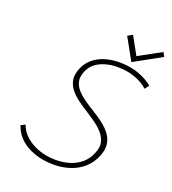

<svg xmlns="http://www.w3.org/2000/svg" viewBox="-213 -996 1004 1120"><g transform="rotate(30 289.5 -436.0)"><path d="M570 -861 552 -884 427 -784 348 -882 321 -860 419 -739ZM563 -643 579 -672Q558 -684 533.5 -692.5Q509 -701 483 -705.5Q457 -710 430 -710Q393 -710 352 -702Q311 -694 274.5 -675.5Q238 -657 211.5 -626.5Q185 -596 175 -552Q166 -509 177 -479.5Q188 -450 212.5 -428Q237 -406 269.5 -390Q302 -374 337.5 -359.5Q373 -345 406 -329Q439 -313 463.5 -292.5Q488 -272 499.5 -244.5Q511 -217 502 -177Q493 -134 468.5 -103.5Q444 -73 410 -54.5Q376 -36 338 -27.5Q300 -19 262 -19Q223 -19 185 -29.5Q147 -40 116 -61.5Q85 -83 67 -115L43 -97Q63 -60 95.5 -35.5Q128 -11 170 0.5Q212 12 257 12Q301 12 345.5 1.5Q390 -9 429 -31.5Q468 -54 496 -89.5Q524 -125 535 -175Q545 -220 534.5 -252.5Q524 -285 499.5 -308Q475 -331 442.5 -348Q410 -365 374.5 -379Q339 -393 306 -408Q273 -423 248 -442Q223 -461 211.5 -487.5Q200 -514 208 -551Q216 -588 239 -612.5Q262 -637 294 -652Q326 -667 360 -673.5Q394 -680 425 -680Q449 -680 474 -676Q499 -672 522 -663.5Q545 -655 563 -643Z"/></g></svg>

Font: Advent Pro ExtraLight
Style: Italic
Weight: 250
Italic angle: -12°
Version: Version 3.000